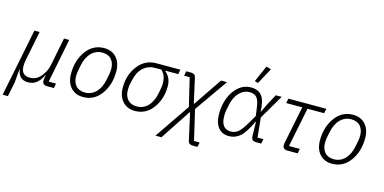

<svg xmlns="http://www.w3.org/2000/svg" viewBox="-86 -1259 3898 1949"><g transform="rotate(15 1862.5 -284.5)"><path d="M58 200H3L146 -512H201L137 -193Q132 -168 132 -136Q132 -38 223 -38Q289 -38 332 -87Q383 -142 398 -215L457 -512H512L420 -49H497L488 0H416Q366 0 366 -47Q366 -60 371 -83L375 -105H372Q342 -45 305.5 -16.5Q269 12 217 12Q119 12 104 -93H101L89 47Z M796 12Q715 12 666.5 -41.5Q618 -95 618 -188Q618 -327 689.5 -425.5Q761 -524 878 -524Q959 -524 1007.5 -470.5Q1056 -417 1056 -324Q1056 -185 984.5 -86.5Q913 12 796 12ZM803 -37Q870 -37 918 -85.5Q966 -134 983 -221L995 -282Q1000 -305 1000 -338Q1000 -399 967 -437Q934 -475 871 -475Q804 -475 756 -426.5Q708 -378 691 -291L679 -230Q674 -208 674 -174Q674 -113 707 -75Q740 -37 803 -37Z M1671 -463H1538L1536 -458Q1600 -405 1600 -315Q1600 -183 1528.5 -85.5Q1457 12 1341 12Q1259 12 1210.5 -42Q1162 -96 1162 -188Q1162 -321 1236 -416.5Q1310 -512 1427 -512H1680ZM1494 -463H1427Q1353 -463 1301.5 -414.5Q1250 -366 1233 -279L1222 -230Q1218 -206 1218 -174Q1218 -113 1251.5 -75Q1285 -37 1348 -37Q1415 -37 1463 -85.5Q1511 -134 1528 -221L1537 -267Q1544 -307 1544 -322Q1544 -371 1533 -403Q1522 -435 1494 -463Z M1742 -512H1792Q1835 -512 1842 -477L1901 -214H1905L2107 -512H2170L1927 -165L2001 151H2060L2050 200H2000Q1957 200 1950 164L1887 -120H1883L1672 200H1609L1861 -169L1791 -463H1732Z M2567 -754 2476 -586 2440 -596 2516 -769ZM2676 -49 2667 0H2613Q2560 0 2561 -53L2558 -200H2554Q2496 -76 2445.5 -32Q2395 12 2329 12Q2256 12 2215.5 -38.5Q2175 -89 2175 -181Q2175 -270 2203.5 -347Q2232 -424 2289.5 -474Q2347 -524 2422 -524Q2498 -524 2536 -475.5Q2574 -427 2577 -312H2580L2626 -407L2683 -512H2745L2594 -255L2615 -49ZM2337 -38Q2380 -38 2415 -67.5Q2450 -97 2499 -184L2541 -256L2531 -329Q2522 -411 2496.5 -442.5Q2471 -474 2422 -474Q2359 -474 2312 -426Q2265 -378 2248 -294L2236 -234Q2231 -202 2231 -175Q2231 -38 2337 -38Z M3050 0H2944Q2892 0 2892 -45Q2892 -61 2895 -73L2974 -463H2805L2815 -512H3214L3204 -463H3029L2945 -49H3059Z M3412 12Q3331 12 3282.5 -41.5Q3234 -95 3234 -188Q3234 -327 3305.5 -425.5Q3377 -524 3494 -524Q3575 -524 3623.5 -470.5Q3672 -417 3672 -324Q3672 -185 3600.5 -86.5Q3529 12 3412 12ZM3419 -37Q3486 -37 3534 -85.5Q3582 -134 3599 -221L3611 -282Q3616 -305 3616 -338Q3616 -399 3583 -437Q3550 -475 3487 -475Q3420 -475 3372 -426.5Q3324 -378 3307 -291L3295 -230Q3290 -208 3290 -174Q3290 -113 3323 -75Q3356 -37 3419 -37Z"/></g></svg>

Font: IBM Plex Sans Light
Style: Italic
Weight: 300
Italic angle: -11.31°
Designer: Mike Abbink, Paul van der Laan, Pieter van Rosmalen
Foundry: Bold Monday
Version: Version 3.0